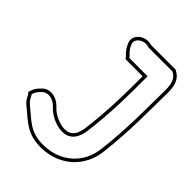

<svg xmlns="http://www.w3.org/2000/svg" viewBox="-195 -697 814 814"><g transform="rotate(45 212.0 -290.5)"><path d="M-3 -100 5 -90C7 -87 13 -69 30 -55C87 -9 116 30 202 30C313 28 390 -45 402 -145C419 -290 416 -392 418 -515C418 -550 413 -586 377 -605L372 -608H226C194 -618 159 -603 149 -575C146 -565 146 -553 152 -542C161 -519 175 -507 184 -498L191 -489H293C293 -396 293 -290 277 -166C270 -104 240 -94 208 -97C180 -100 146 -117 128 -137C109 -158 75 -178 38 -159C21 -146 7 -130 1 -111ZM14 -103 15 -106C20 -121 31 -135 46 -146C74 -160 100 -145 117 -127C138 -104 175 -85 207 -82C246 -78 284 -95 292 -164C308 -289 308 -396 308 -489V-504H198L195 -508V-509C185 -519 174 -527 166 -547V-548L165 -549C161 -556 161 -564 163 -570C170 -589 197 -602 222 -594L224 -593H368L370 -592C398 -577 403 -549 403 -515C401 -392 404 -291 387 -147C376 -54 306 13 202 15C122 15 98 -19 39 -67C25 -79 22 -90 17 -98V-99Z"/></g></svg>

Font: Snowfall
Style: BlkOl
Weight: 900
Designer: Jasper
Foundry: Cannot Into Space Fonts
Version: Version 0.9